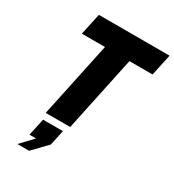

<svg xmlns="http://www.w3.org/2000/svg" viewBox="-227 -836 1107 1223"><g transform="rotate(30 327.0 -224.0)"><path d="M153 0 270 -552H100L134 -710H654L620 -552H450L333 0ZM96 262 181 172H133L160 46H306L282 158L182 262Z"/></g></svg>

Font: Geist Mono Black
Style: Italic
Weight: 900
Italic angle: -12°
Monospace: yes
Designer: Basement.studio, Andrés Briganti, Mateo Zaragoza
Foundry: Basement.studio, Vercel, Andrés Briganti, Guido Ferreyra, Mateo Zaragoza
Version: Version 1.500; ttfautohint (v1.8.4.7-5d5b)